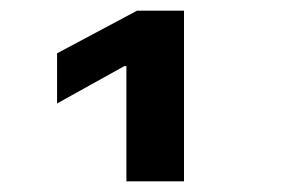

<svg xmlns="http://www.w3.org/2000/svg" viewBox="-20 -750 540 360"><path d="M217 -410V-626H213L87 -556V-650L237 -730H325V-410Z"/></svg>

Font: M PLUS 1 Code SemiBold
Style: Regular
Weight: 600
Designer: Coji Morishita
Foundry: UNDERFOREST DESIGN
Version: Version 1.005